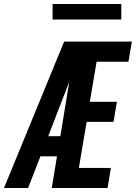

<svg xmlns="http://www.w3.org/2000/svg" viewBox="-46 -944 682 964"><path d="M-26 0 276 -735H616L599 -634H439L405 -433H541L524 -332H389L350 -101H511L494 0H214L240 -159H157L95 0ZM196 -260H257L302 -535Q298 -524 293.5 -512.5Q289 -501 285 -490ZM218 -846V-924H563V-846Z"/></svg>

Font: Iosevka SS04 Extended Oblique
Style: Bold
Weight: 700
Width: 7
Italic angle: -9°
Monospace: yes
Designer: Belleve Invis
Foundry: Belleve Invis
Version: Version 19.0.0; ttfautohint (v1.8.4)